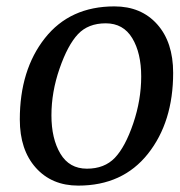

<svg xmlns="http://www.w3.org/2000/svg" viewBox="-20 -572 565 601"><path d="M225 9Q142 9 92 -47Q42 -103 42 -198Q42 -353 120.5 -452.5Q199 -552 338 -552Q422 -552 472 -496Q522 -440 522 -344Q522 -190 443 -90.5Q364 9 225 9ZM141 -211Q141 -138 169 -91Q197 -44 252 -44Q307 -44 339.5 -78Q372 -112 397 -185.5Q422 -259 422 -332.5Q422 -406 394 -452.5Q366 -499 311 -499Q256 -499 224 -465Q192 -431 166.5 -357.5Q141 -284 141 -211Z"/></svg>

Font: Poly
Style: Italic
Weight: 400
Italic angle: -10°
Designer: Nicolas Silva
Foundry: Jose Nicolas Silva Schwarzenberg
Version: Version 1.003